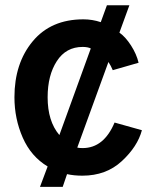

<svg xmlns="http://www.w3.org/2000/svg" viewBox="-20 -654 581 734"><path d="M35.2 -282.2Q35.2 -412.1 105 -496.1Q174.8 -580.1 298.8 -580.1Q333 -580.1 365.2 -569.3L388.7 -633.8H474.6L436.5 -529.3Q460 -512.7 481 -480Q502 -447.3 509.8 -414.1L411.1 -385.7Q404.3 -402.3 394.5 -417L275.4 -89.8Q282.2 -87.9 295.9 -87.9Q377 -87.9 418 -185.5L522.5 -156.2Q505.9 -93.8 445.8 -38.1Q385.7 17.6 294.9 17.6Q262.7 17.6 236.3 11.7L219.7 60.5H132.8L162.1 -17.6Q98.6 -55.7 66.9 -127.9Q35.2 -200.2 35.2 -282.2ZM207 -137.7 327.1 -468.8Q315.4 -474.6 295.9 -474.6Q232.4 -474.6 197.3 -420.4Q162.1 -366.2 162.1 -282.2Q162.1 -190.4 207 -137.7Z"/></svg>

Font: Gothic A1
Style: Bold
Weight: 700
Version: Version 2.50